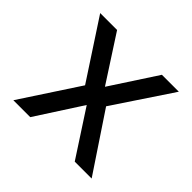

<svg xmlns="http://www.w3.org/2000/svg" viewBox="-134 -678 827 827"><g transform="rotate(45 279.5 -265.0)"><path d="M144 0H41L214 -264L40 -530H143L279 -320L416 -530H519L342 -264L518 0H415L279 -209Z"/></g></svg>

Font: Be Vietnam Pro Variable Thin
Style: Regular
Weight: 100
Designer: Lam Bao, Tony Le, Vietanh Nguyen
Foundry: Yellow Type Foundry
Version: Version 1.002